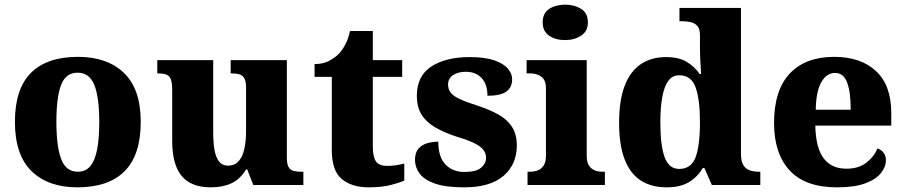

<svg xmlns="http://www.w3.org/2000/svg" viewBox="-20 -794 3884 824"><path d="M312 10Q187 10 115.5 -59.5Q44 -129 44 -271Q44 -412 112.5 -481Q181 -550 315 -550Q440 -550 512 -481Q584 -412 584 -271Q584 -129 515 -59.5Q446 10 312 10ZM314 -57Q348 -57 368 -81.5Q388 -106 397 -153.5Q406 -201 406 -271Q406 -376 385 -429Q364 -482 313 -482Q262 -482 242 -429Q222 -376 222 -271Q222 -166 242.5 -111.5Q263 -57 314 -57Z M885 10Q800 10 759.5 -39Q719 -88 719 -189V-407Q719 -436 714 -451.5Q709 -467 696 -473Q683 -479 658 -479H655V-536H895V-226Q895 -183 900.5 -151Q906 -119 920 -101Q934 -83 959 -83Q986 -83 1003 -101Q1020 -119 1028 -152.5Q1036 -186 1036 -231V-418Q1036 -446 1028 -459Q1020 -472 1006 -475.5Q992 -479 974 -479H970V-536H1211V-119Q1211 -90 1218.5 -77Q1226 -64 1240 -60.5Q1254 -57 1272 -57H1282V0H1067L1041 -67H1036Q1011 -25 973.5 -7.5Q936 10 885 10Z M1562 10Q1490 10 1447 -25.5Q1404 -61 1404 -149V-464H1330V-519Q1368 -519 1394.5 -534Q1421 -549 1436 -565Q1450 -580 1462.5 -604Q1475 -628 1482 -661H1580V-536H1706V-464H1580V-165Q1580 -122 1593 -102Q1606 -82 1642 -82Q1662 -82 1680.5 -85Q1699 -88 1715 -92V-19Q1698 -11 1659 -0.5Q1620 10 1562 10Z M1972 10Q1893 10 1847 -6Q1801 -22 1781 -49Q1761 -76 1761 -108Q1761 -139 1776 -156Q1791 -173 1814 -179.5Q1837 -186 1861 -186Q1861 -120 1892 -88Q1923 -56 1973 -56Q2023 -56 2044.5 -74Q2066 -92 2066 -117Q2066 -137 2053.5 -152Q2041 -167 2014.5 -180Q1988 -193 1944 -206Q1886 -225 1847.5 -247.5Q1809 -270 1789 -302.5Q1769 -335 1769 -383Q1769 -468 1831 -508.5Q1893 -549 1995 -549Q2061 -549 2101.5 -535Q2142 -521 2160 -499Q2178 -477 2178 -454Q2178 -419 2153 -401Q2128 -383 2072 -383Q2072 -433 2046.5 -459.5Q2021 -486 1979 -486Q1947 -486 1925 -472Q1903 -458 1903 -431Q1903 -411 1914 -396.5Q1925 -382 1953 -369Q1981 -356 2031 -340Q2080 -324 2118 -303Q2156 -282 2177 -250Q2198 -218 2198 -170Q2198 -88 2140.5 -39Q2083 10 1972 10Z M2244 0V-57H2256Q2273 -57 2288.5 -63Q2304 -69 2313.5 -84Q2323 -99 2323 -127V-415Q2323 -441 2313 -454.5Q2303 -468 2287.5 -473.5Q2272 -479 2256 -479H2240V-536H2498V-125Q2498 -98 2507.5 -83.5Q2517 -69 2532.5 -63Q2548 -57 2564 -57H2576V0ZM2405 -622Q2364 -622 2336.5 -641Q2309 -660 2309 -698Q2309 -738 2337 -756Q2365 -774 2406 -774Q2445 -774 2474 -756Q2503 -738 2503 -698Q2503 -660 2474 -641Q2445 -622 2405 -622Z M2841 10Q2776 10 2730.5 -19Q2685 -48 2661 -109.5Q2637 -171 2637 -267Q2637 -364 2661 -426Q2685 -488 2730 -518.5Q2775 -549 2838 -549Q2894 -549 2928 -528Q2962 -507 2983 -476H2989Q2987 -501 2985.5 -534Q2984 -567 2984 -593V-643Q2984 -670 2973 -682.5Q2962 -695 2944 -699Q2926 -703 2904 -703H2896V-760H3160V-134Q3160 -103 3169.5 -86.5Q3179 -70 3196.5 -63.5Q3214 -57 3237 -57H3243V0H3035L3003 -73H2996Q2974 -35 2937 -12.5Q2900 10 2841 10ZM2895 -69Q2946 -69 2965 -118.5Q2984 -168 2984 -270Q2984 -366 2965.5 -418.5Q2947 -471 2895 -471Q2866 -471 2848.5 -447.5Q2831 -424 2822.5 -379Q2814 -334 2814 -268Q2814 -169 2832.5 -119Q2851 -69 2895 -69Z M3572 10Q3436 10 3369 -62.5Q3302 -135 3302 -266Q3302 -407 3369.5 -478.5Q3437 -550 3560 -550Q3674 -550 3739.5 -489Q3805 -428 3805 -309V-255H3479Q3481 -159 3515 -114.5Q3549 -70 3612 -70Q3664 -70 3697 -95Q3730 -120 3746 -157Q3763 -151 3772.5 -138Q3782 -125 3782 -107Q3782 -78 3760.5 -51Q3739 -24 3693 -7Q3647 10 3572 10ZM3631 -323Q3631 -399 3615.5 -440Q3600 -481 3564 -481Q3527 -481 3504.5 -440.5Q3482 -400 3481 -323Z"/></svg>

Font: Noto Serif Bengali ExtraBold
Style: Regular
Weight: 800
Designer: Juan Bruce, Universal Thirst, Indian Type Foundry and the Monotype Design Team.
Foundry: Monotype Imaging Inc.
Version: Version 2.003